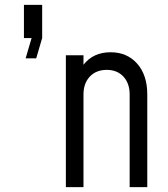

<svg xmlns="http://www.w3.org/2000/svg" viewBox="-20 -770 690 790"><path d="M85.5 -530 110 -613.5H78.5V-750H153.5V-613.5L129 -530ZM251 0V-542.5H323.5V-503.5Q363.5 -555 435 -555Q503 -555 544.5 -508Q586 -461 586 -381.5V0H513.5V-381.5Q513.5 -427 487.8 -454.8Q462 -482.5 419.5 -482.5Q375.5 -482.5 349.5 -454.8Q323.5 -427 323.5 -381.5V0Z"/></svg>

Font: Mohave
Style: Regular
Weight: 400
Designer: Gumpita Rahayu
Foundry: Tokotype
Version: Version 2.003; ttfautohint (v1.8.3)